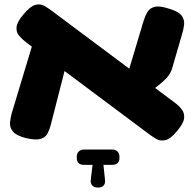

<svg xmlns="http://www.w3.org/2000/svg" viewBox="-20 -616 883 863"><path d="M775 -26Q746 9 723 14Q700 19 681.5 8Q663 -3 646 -16L97 -426Q79 -440 65.5 -456Q52 -472 54.5 -495Q57 -518 86 -552Q116 -588 138.5 -594Q161 -600 179.5 -589.5Q198 -579 216 -565L765 -155Q783 -142 796.5 -125Q810 -108 807.5 -84.5Q805 -61 775 -26ZM98 5Q54 -6 38.5 -24.5Q23 -43 25 -65Q27 -87 33 -108L129 -426L283 -347L208 -54Q203 -34 194 -16.5Q185 1 163.5 8Q142 15 98 5ZM628 -179 553 -280 625 -521Q632 -543 642 -561Q652 -579 674.5 -585Q697 -591 740 -577Q783 -564 796.5 -545.5Q810 -527 807.5 -505.5Q805 -484 798 -461L752 -303Q743 -280 726.5 -263Q710 -246 686 -227.5Q662 -209 628 -179ZM419 227Q403 227 394.5 217.5Q386 208 388 192L396 125H358Q325 125 325 93V89Q325 74 334 65Q343 56 358 56H484Q499 56 508 65Q517 74 517 89V93Q517 125 484 125H445L452 193Q454 208 446 217.5Q438 227 422 227Z"/></svg>

Font: Fredoka Expanded
Style: Bold
Weight: 700
Width: 7
Designer: Ben Nathan
Foundry: Milena B. Brandão, Ben Nathan
Version: Version 2.001